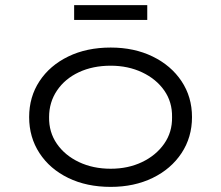

<svg xmlns="http://www.w3.org/2000/svg" viewBox="-20 -721 865 751"><path d="M413 10Q319 10 247 -25Q175 -60 134.5 -122Q94 -184 94 -263Q94 -342 134.5 -403.5Q175 -465 247 -500Q319 -535 413 -535Q505 -535 577 -500Q649 -465 690 -403.5Q731 -342 731 -263Q731 -184 690 -122Q649 -60 577 -25Q505 10 413 10ZM413 -61Q481 -61 535.5 -87Q590 -113 622 -158.5Q654 -204 653 -263Q654 -322 622.5 -367Q591 -412 536 -438Q481 -464 413 -464Q343 -464 288.5 -438.5Q234 -413 203 -367Q172 -321 172 -263Q171 -204 202.5 -158.5Q234 -113 289 -87Q344 -61 413 -61ZM270 -643V-701H556V-643Z"/></svg>

Font: Lexend Mega Light
Style: Regular
Weight: 300
Version: Version 1.007